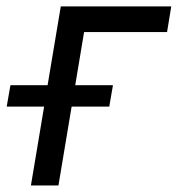

<svg xmlns="http://www.w3.org/2000/svg" viewBox="-63 -565 541 585"><path d="M458.8 -545.5H122.2L82 -305.4H-31.2L-42.6 -240.1H71.4L31.2 0H115.1L155.2 -240.1H269.9L281.2 -305.4H166.2L193.2 -467.3H446Z"/></svg>

Font: Magic Ui Pro
Style: Italic
Weight: 400
Italic angle: -9.39999°
Designer: Stefan Endress, Andreas Faust
Version: Version 1.000;FEAKit 1.0